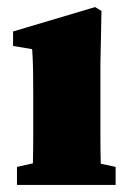

<svg xmlns="http://www.w3.org/2000/svg" viewBox="-20 -523 364 543"><path d="M28 0V-51L73 -61Q74 -98 74 -138.5Q74 -179 74 -210V-258Q74 -299 73.5 -326.5Q73 -354 71 -384L17 -393V-434L249 -503L267 -492L264 -343V-210Q264 -179 264 -137.5Q264 -96 265 -60L307 -51V0Z"/></svg>

Font: Source Serif 4 Black
Style: Regular
Weight: 900
Designer: Frank Grießhammer
Foundry: Adobe
Version: Version 4.005;hotconv 1.1.0;makeotfexe 2.6.0